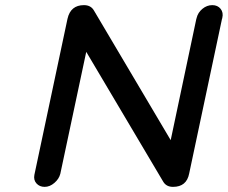

<svg xmlns="http://www.w3.org/2000/svg" viewBox="-20 -724 888 748"><path d="M717 -48Q707 4 654 4Q628 4 616 -16L316 -522L215 -47Q210 -27 192 -11.5Q174 4 154 4Q134 4 122 -9.5Q110 -23 114 -43L243 -651Q255 -704 307 -704Q334 -704 346 -683L645 -178L745 -651Q746 -652 746 -654Q751 -675 768.5 -689.5Q786 -704 807 -704Q828 -704 839.5 -689.5Q851 -675 846 -654Q846 -652 845 -651Z"/></svg>

Font: Sepalumica Med
Style: Italic
Weight: 500
Italic angle: -12°
Designer: Julieta Ulanovsky
Foundry: Julieta Ulanovsky
Version: Version 7.200